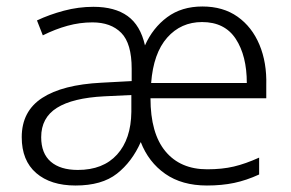

<svg xmlns="http://www.w3.org/2000/svg" viewBox="-20 -628 897 592"><path d="M604 -608Q668 -608 712.5 -576.5Q757 -545 780 -490Q803 -435 801 -365V-325H444Q444 -217 490 -161.5Q536 -106 619 -106Q665 -106 701 -114.5Q737 -123 779 -142V-90Q740 -72 702 -64Q664 -56 618 -56Q541 -56 489.5 -92Q438 -128 414 -190Q387 -129 340.5 -92.5Q294 -56 213 -56Q136 -56 91.5 -94.5Q47 -133 47 -205Q47 -285 110 -326Q173 -367 293 -373L386 -378V-416Q386 -494 354 -526.5Q322 -559 265 -559Q226 -559 188 -548.5Q150 -538 112 -519L94 -565Q132 -583 177 -595Q222 -607 268 -607Q334 -607 373.5 -578.5Q413 -550 427 -488Q451 -542 495.5 -575Q540 -608 604 -608ZM603 -560Q538 -560 495.5 -512Q453 -464 446 -372H741Q741 -456 707 -508Q673 -560 603 -560ZM301 -331Q204 -326 155.5 -295.5Q107 -265 107 -205Q107 -155 136.5 -129.5Q166 -104 220 -104Q298 -104 341 -151.5Q384 -199 385 -283V-335Z"/></svg>

Font: Noto Sans Malayalam UI Light
Style: Regular
Weight: 300
Designer: Jelle Bosma - Monotype Design Team
Foundry: Monotype Imaging Inc.
Version: Version 2.104; ttfautohint (v1.8.4.7-5d5b)